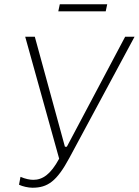

<svg xmlns="http://www.w3.org/2000/svg" viewBox="-20 -872 650 899"><path d="M132 7C203 7 246 -23 305 -133L610 -700H566L293 -185H284L143 -700H98L257 -129C217 -55 179 -30 136 -30C120 -30 99 -34 76 -44L69 -7C86 1 112 7 132 7ZM253 -819H475L482 -852H260Z"/></svg>

Font: Fixel Text 20240404 ExtraLight
Style: Italic
Weight: 200
Width: 4
Italic angle: -10°
Designer: AlfaBravo + MacPaw
Foundry: Kyrylo Tkachov, Marchela Mozhyna, Serhii Makarenko, Maria Weinstein, Zakhar Kryvoshyya
Version: Version 1.211;Glyphs 3.2 (3225)